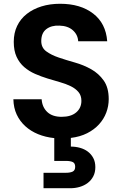

<svg xmlns="http://www.w3.org/2000/svg" viewBox="-20 -728 649 1019"><path d="M557 -202Q557 -165 544 -130.5Q531 -96 505.5 -68Q480 -40 442.5 -21Q405 -2 356 4V50Q381 50 404.5 56.5Q428 63 446 76.5Q464 90 475 110.5Q486 131 486 159Q486 187 475 208Q464 229 445.5 243Q427 257 403 264Q379 271 353 271H211V189H330Q353 189 366 182.5Q379 176 379 157Q379 138 366 132Q353 126 330 126H268V5Q221 0 182 -16Q143 -32 114 -58.5Q85 -85 68.5 -120.5Q52 -156 51 -201H201Q204 -159 231 -133.5Q258 -108 307 -108Q357 -108 384.5 -131.5Q412 -155 412 -193Q412 -221 396.5 -239.5Q381 -258 355.5 -270.5Q330 -283 298 -292Q266 -301 232 -311.5Q198 -322 166 -336Q134 -350 108.5 -372Q83 -394 68 -426.5Q53 -459 53 -506Q53 -553 71 -590.5Q89 -628 122 -654Q155 -680 200 -694Q245 -708 299 -708Q407 -708 474.5 -656Q542 -604 549 -509H395Q393 -544 366.5 -567.5Q340 -591 295 -592Q253 -594 226 -573.5Q199 -553 199 -510Q199 -475 225.5 -455.5Q252 -436 292 -422.5Q332 -409 378 -396Q424 -383 464 -360.5Q504 -338 530.5 -300.5Q557 -263 557 -202Z"/></svg>

Font: Poppins SemiBold
Style: Regular
Weight: 600
Designer: Ninad Kale (Devanagari), Jonny Pinhorn (Latin)
Foundry: Indian Type Foundry
Version: Version 3.002 2017